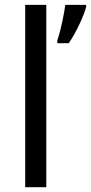

<svg xmlns="http://www.w3.org/2000/svg" viewBox="-20 -780 379 800"><path d="M172.9 0H85V-759.8H172.9ZM218.8 -611.8Q230 -644 239.5 -689.5Q249 -734.9 252 -759.8H338.9V-751Q332.5 -725.1 311.5 -680.2Q290.5 -635.3 266.6 -600.1H218.8Z"/></svg>

Font: Noto Sans Southeast Asian
Style: Regular
Weight: 400
Designer: Monotype Design Team
Foundry: Monotype Imaging Inc.
Version: Version 1.06 uh; ttfautohint (v1.4.1)